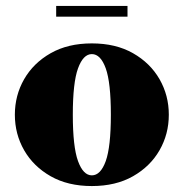

<svg xmlns="http://www.w3.org/2000/svg" viewBox="-20 -616 617 646"><path d="M169 -596H409V-560H169ZM30 -230Q30 -295 61.2 -349.5Q92.5 -404 150.5 -437Q208.5 -470 289 -470Q369.5 -470 427.5 -437Q485.5 -404 516.8 -349.5Q548 -295 548 -230Q548 -165 516.8 -110.5Q485.5 -56 427.5 -23Q369.5 10 289 10Q208.5 10 150.5 -23Q92.5 -56 61.2 -110.5Q30 -165 30 -230ZM225 -230Q225 -122 242.5 -74Q260 -26 289 -26Q318.5 -26 335.8 -74Q353 -122 353 -230Q353 -338 335.8 -386Q318.5 -434 289 -434Q260 -434 242.5 -386Q225 -338 225 -230Z"/></svg>

Font: Bodoni* 06pt Fatface
Style: Regular
Weight: 900
Version: Version 2.3